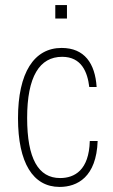

<svg xmlns="http://www.w3.org/2000/svg" viewBox="-20 -727 445 757"><path d="M198 -654H244V-707H198ZM215 10C285 10 360 -29 365 -171H334C331 -56 274 -25 217 -25C131 -25 87 -102 87 -262C87 -425 136 -503 225 -503C302 -503 325 -442 332 -384H361C355 -477 313 -538 223 -538C114 -538 51 -440 51 -261C51 -85 110 10 215 10Z"/></svg>

Font: Kathrein 37 Thin Condensed
Style: Regular
Weight: 250
Width: 3
Designer: Lazydogs Typefoundry, based on Open Sans by Ascender Corporation
Foundry: Lazydogs Typefoundry
Version: Version 1.003;PS 001.003;hotconv 1.0.88;makeotf.lib2.5.64775